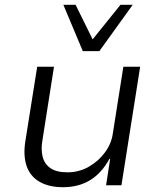

<svg xmlns="http://www.w3.org/2000/svg" viewBox="-20 -772 663 800"><path d="M243 8Q183 8 144 -15Q105 -38 90.5 -81.5Q76 -125 86 -186L135 -494H205L157 -189Q150 -150 157.5 -119.5Q165 -89 190 -71.5Q215 -54 261 -54Q309 -54 349.5 -77Q390 -100 417 -136.5Q444 -173 450 -215L494 -494H564L486 0H422L439 -110H436Q403 -50 355 -21Q307 8 243 8ZM325 -559 244 -752H295L366 -608L482 -752H533L394 -559Z"/></svg>

Font: Nunito Sans 7pt Light
Style: Italic
Weight: 300
Italic angle: -9°
Designer: Vernon Adams
Foundry: Vernon Adams
Version: Version 3.101;gftools[0.9.27]